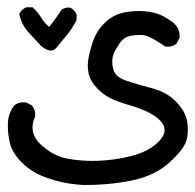

<svg xmlns="http://www.w3.org/2000/svg" viewBox="-20 -321 543 535"><path d="M209.5 194.3Q193.8 193.4 178.2 191.2Q162.6 189 147.5 185.3Q132.3 181.6 117.7 176.8Q95.7 169.9 77.1 159.4Q58.6 148.9 44.4 135.3Q15.1 107.4 7.8 78.6Q1 50.3 2 23.4Q2.9 -4.9 18.6 -25.9L19 -26.4L19.5 -26.9Q33.7 -38.6 52.7 -35.2H53.7L54.2 -34.7L67.9 -27.8L69.3 -27.3L69.8 -25.9Q79.1 -14.6 78.1 2.4V3.4L77.6 4.4Q58.6 46.4 90.8 79.1Q99.6 87.4 108.6 94.2Q117.7 101.1 127 106.2Q136.2 111.3 145.8 115Q155.3 118.7 165.5 120.6Q207.5 128.9 254.4 127Q277.3 126 300.3 122.8Q323.2 119.6 345.2 113.8Q388.7 103 415 80.1Q440.4 58.1 438.5 39.1Q437 20 411.1 2.4Q384.3 -16.1 336.4 -29.3Q286.1 -43.5 262.2 -64Q238.3 -84.5 230 -106.4Q221.7 -128.4 226.1 -156.2Q228.5 -169.9 232.2 -183.3Q235.8 -196.8 240.7 -210Q251 -237.8 273.9 -259.3Q285.2 -270 298.8 -276.9Q312.5 -283.7 327.6 -286.6Q356.9 -292 383.8 -289.6Q410.6 -287.1 429.7 -278.3Q448.2 -269.5 465.8 -255.4V-254.9Q473.6 -247.6 477.3 -238Q481 -228.5 480.5 -217.3V-216.3L480 -215.3L473.1 -201.7L472.7 -200.7L471.7 -199.7Q460 -189 441.9 -191.4H440.4L439 -192.4Q424.8 -202.1 413.1 -209Q401.4 -215.8 393.1 -219.2Q384.8 -222.7 379.9 -223.1Q362.8 -224.6 344.2 -221.2Q327.6 -218.3 315.9 -204.1Q314.5 -201.7 312.7 -199.5Q311 -197.3 309.6 -194.8Q308.1 -192.4 306.6 -189.9Q305.2 -187.5 303.7 -185.1Q302.2 -182.6 301 -180.2Q299.8 -177.7 298.6 -175Q297.4 -172.4 296.4 -169.9Q289.6 -151.9 295.4 -128.9Q300.8 -106.9 330.6 -96.7Q362.8 -85.4 403.3 -75.2Q445.3 -64 470.5 -37.8Q495.6 -11.7 501 14.6Q505.9 40 501 65.4Q495.6 91.8 453.1 130.9Q411.1 169.4 344.2 182.6Q278.8 195.3 210 194.3ZM94.2 -193.4Q76.7 -211.9 59.1 -231.4Q40.5 -252 34.2 -279.8L33.7 -282.2L34.7 -283.7Q40.5 -295.4 52.7 -300.3L53.7 -300.8H54.7H68.4H70.8L72.3 -299.3Q79.6 -292.5 85.7 -284.9Q91.8 -277.3 96.7 -269Q104.5 -256.3 117.2 -246.1Q135.3 -268.6 150.4 -292L150.9 -293L151.9 -293.9Q161.1 -300.8 174.3 -299.8H175.3L176.3 -299.3Q188 -293.5 192.9 -281.2L193.4 -280.3V-279.3V-266.6V-265.1L192.9 -264.2Q187 -252.9 180.2 -242.2Q173.3 -231.4 164.6 -221.2Q147.9 -201.2 137.2 -188Q128.9 -178.7 118.2 -180.4Q107.4 -182.1 94.7 -192.9Z"/></svg>

Font: NaikaiFont
Style: SemiBold
Weight: 600
Version: Version 1.89